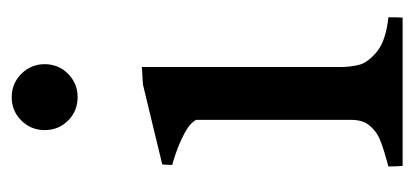

<svg xmlns="http://www.w3.org/2000/svg" viewBox="-211 -501 712 330"><g transform="rotate(-90 145.0 -336.0)"><path d="M199.7 -615.2Q199.7 -591.3 183.1 -575Q166.5 -558.6 143.1 -558.6Q119.1 -558.6 102.8 -575Q86.4 -591.3 86.4 -615.2Q86.4 -638.7 102.8 -655.3Q119.1 -671.9 143.1 -671.9Q166.5 -671.9 183.1 -655.3Q199.7 -638.7 199.7 -615.2ZM26.4 -396 27.3 -413.1 164.6 -446.3 194.8 -448.2V-107.4Q194.8 -90.3 198.5 -75.2Q202.1 -60.1 220.9 -44.4Q239.7 -28.8 280.3 -24.4Q280.3 -8.3 279.8 0H24.9Q23.9 -8.8 23.9 -24.4L37.6 -28.3Q59.1 -34.2 72.3 -40Q85.4 -45.9 94.7 -57.4Q104 -68.8 104 -88.4V-355Q97.7 -366.2 80.3 -375.2Q63 -384.3 44.7 -390.4Q26.4 -396.5 26.4 -396Z"/></g></svg>

Font: Radley
Style: Regular
Weight: 400
Designer: Vernon Adams
Foundry: Vernon Adams
Version: Version 1.003; ttfautohint (v1.6)